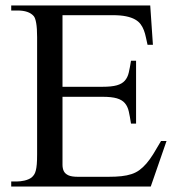

<svg xmlns="http://www.w3.org/2000/svg" viewBox="-20 -682 651 702"><path d="M531.2 0H21V-18.6H43.9Q48.3 -18.6 54.9 -19.3Q61.5 -20 69.1 -21.7Q76.7 -23.4 83.7 -26.4Q90.8 -29.3 96.2 -33.7Q101.1 -38.1 104.7 -43.5Q108.4 -48.8 110.8 -58.1Q113.3 -67.4 114.5 -81.5Q115.7 -95.7 115.7 -117.7V-546.4Q115.7 -578.6 112.3 -597.9Q108.9 -617.2 103 -623.5Q85.4 -643.6 43.9 -643.6H21V-662.1H529.3L539.1 -518.1H519.5Q516.1 -532.2 513.4 -545.7Q510.7 -559.1 506.1 -571.3Q501.5 -583.5 494.1 -593.5Q486.8 -603.5 473.9 -610.8Q460.9 -618.2 441.2 -622.3Q421.4 -626.5 392.1 -626.5H208.5V-364.7H354.5Q388.2 -364.7 407.2 -370.1Q426.3 -375.5 436.5 -387.2Q446.8 -398.9 450.9 -417Q455.1 -435.1 459 -460H477.5V-230H459Q455.1 -255.9 450.9 -274.4Q446.8 -293 436.5 -304.9Q426.3 -316.9 407.2 -322.5Q388.2 -328.1 354.5 -328.1H208.5V-80.1Q208.5 -66.4 213.1 -56.6Q217.8 -46.9 229.5 -41.3Q241.2 -35.6 264.6 -35.6H376.5Q403.3 -35.6 423.8 -37.8Q444.3 -40 460.7 -45.4Q477.1 -50.8 490 -60.3Q502.9 -69.8 515.4 -84.2Q527.8 -98.6 540.5 -118.9Q553.2 -139.2 568.8 -166.5H588.9Z"/></svg>

Font: Doulos SIL Cyr
Style: Regular
Weight: 400
Designer: Walt Agee, Victor Gaultney, Peter Martin, Debbi Hosken, Becca Hirsbrunner
Foundry: SIL International
Version: Version 5.000